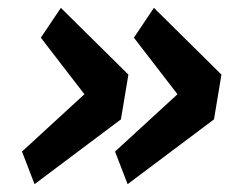

<svg xmlns="http://www.w3.org/2000/svg" viewBox="-20 -516 640 489"><path d="M36 -130 195 -276 84 -420 135 -496 307 -326 288 -212 68 -47ZM273 -130 432 -276 321 -420 372 -496 544 -326 525 -212 305 -47Z"/></svg>

Font: IBM Plex Mono SemiBold
Style: Italic
Weight: 600
Italic angle: -9°
Monospace: yes
Designer: Mike Abbink, Paul van der Laan, Pieter van Rosmalen
Foundry: Bold Monday
Version: Version 2.3